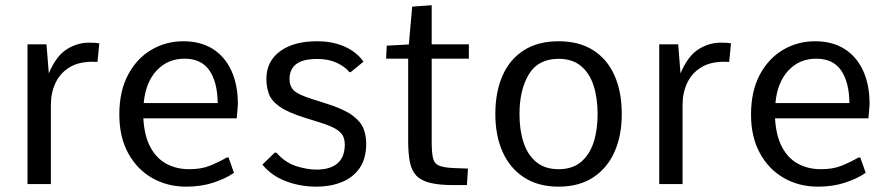

<svg xmlns="http://www.w3.org/2000/svg" viewBox="-20 -696 3359 726"><path d="M84 0V-528.3H155.8L164.6 -418.5Q191.9 -483.9 231.9 -509.3Q272 -534.7 316.9 -534.7Q327.6 -534.7 336.9 -534.2Q346.2 -533.7 355.5 -532.2L348.6 -461.9Q343.8 -461.9 338.9 -462.2Q334 -462.4 328.6 -462.4Q275.9 -462.4 241.2 -440.4Q206.5 -418.5 189.5 -381.6Q172.4 -344.7 172.4 -299.8V0Z M684.1 9.8Q612.8 9.8 555.4 -22.9Q498 -55.7 464.6 -116.9Q431.2 -178.2 431.2 -262.7Q431.2 -350.6 463.9 -412.6Q496.6 -474.6 551.8 -507.3Q606.9 -540 673.3 -540Q738.3 -540 784.2 -511.2Q830.1 -482.4 854.7 -429.2Q879.4 -376 879.4 -302.7Q879.4 -295.4 878.2 -282.7Q877 -270 876 -259.8Q875 -249.5 875 -248.5H522Q525.9 -181.2 549.1 -138.7Q572.3 -96.2 610.1 -76.2Q647.9 -56.2 695.3 -56.2Q740.7 -56.2 772.9 -69.1Q805.2 -82 837.9 -100.6H844.2L864.7 -42.5Q832 -20 785.9 -5.1Q739.7 9.8 684.1 9.8ZM523.4 -306.2H803.2Q802.2 -385.7 771.7 -429.9Q741.2 -474.1 677.7 -474.1Q613.8 -474.1 572 -429Q530.3 -383.8 523.4 -306.2Z M1177.2 9.8Q1113.8 9.8 1059.3 -11.5Q1004.9 -32.7 972.2 -73.7L1018.6 -118.7H1025.4Q1057.1 -82 1098.6 -68.4Q1140.1 -54.7 1177.2 -54.7Q1228 -54.7 1255.9 -78.1Q1283.7 -101.6 1283.7 -149.9Q1283.7 -167 1277.3 -180.9Q1271 -194.8 1251.5 -207.3Q1231.9 -219.7 1191.4 -232.4L1131.8 -251Q1067.9 -271 1037.1 -293Q1006.3 -314.9 996.8 -340.8Q987.3 -366.7 987.3 -397.9Q987.3 -463.9 1038.8 -502Q1090.3 -540 1178.7 -540Q1221.7 -540 1255.4 -530Q1289.1 -520 1314 -502.7Q1338.9 -485.4 1354.5 -462.9L1306.2 -423.3H1301.3Q1283.2 -444.8 1252.4 -459Q1221.7 -473.1 1179.2 -473.1Q1142.1 -473.1 1119.1 -464.1Q1096.2 -455.1 1085.4 -438Q1074.7 -420.9 1074.7 -397.5Q1074.7 -370.6 1090.6 -354.5Q1106.4 -338.4 1160.6 -321.3L1219.2 -302.7Q1282.7 -282.2 1313.7 -258.8Q1344.7 -235.4 1354.7 -209.2Q1364.7 -183.1 1364.7 -153.3Q1364.7 -95.7 1339.4 -59.8Q1314 -23.9 1271.5 -7.1Q1229 9.8 1177.2 9.8Z M1696.8 3.9Q1640.6 3.9 1606.2 -4.6Q1571.8 -13.2 1554 -32.2Q1536.1 -51.3 1529.8 -83.5Q1523.4 -115.7 1523.4 -163.1V-474.1H1439.9L1442.4 -523.4L1525.9 -527.8L1538.6 -670.9L1612.3 -676.3V-528.3H1752.9V-474.1H1612.3V-162.6Q1612.3 -121.1 1616.9 -99.6Q1621.6 -78.1 1639.6 -70.1Q1657.7 -62 1696.8 -60.5Q1710 -60.1 1723.1 -59.6Q1736.3 -59.1 1749.5 -58.6L1745.6 3.9Q1733.4 3.9 1721.2 3.9Q1709 3.9 1696.8 3.9Z M2092.3 9.8Q2015.6 9.8 1962.2 -24.7Q1908.7 -59.1 1880.9 -120.8Q1853 -182.6 1853 -264.6Q1853 -348.6 1880.4 -410.4Q1907.7 -472.2 1961.2 -506.1Q2014.6 -540 2092.3 -540Q2169.9 -540 2223.1 -506.1Q2276.4 -472.2 2303.7 -410.4Q2331.1 -348.6 2331.1 -264.6Q2331.1 -182.6 2303.2 -120.8Q2275.4 -59.1 2222.2 -24.7Q2168.9 9.8 2092.3 9.8ZM2092.3 -56.2Q2144 -56.2 2176.5 -83.3Q2209 -110.4 2224.4 -157.2Q2239.7 -204.1 2239.7 -264.2Q2239.7 -325.7 2224.4 -372.8Q2209 -419.9 2176.3 -446.8Q2143.6 -473.6 2092.3 -473.6Q2015.1 -473.6 1979.7 -415Q1944.3 -356.4 1944.3 -264.2Q1944.3 -204.1 1959.7 -157.2Q1975.1 -110.4 2007.8 -83.3Q2040.5 -56.2 2092.3 -56.2Z M2472.7 0V-528.3H2544.4L2553.2 -418.5Q2580.6 -483.9 2620.6 -509.3Q2660.6 -534.7 2705.6 -534.7Q2716.3 -534.7 2725.6 -534.2Q2734.9 -533.7 2744.1 -532.2L2737.3 -461.9Q2732.4 -461.9 2727.5 -462.2Q2722.7 -462.4 2717.3 -462.4Q2664.6 -462.4 2629.9 -440.4Q2595.2 -418.5 2578.1 -381.6Q2561 -344.7 2561 -299.8V0Z M3072.8 9.8Q3001.5 9.8 2944.1 -22.9Q2886.7 -55.7 2853.3 -116.9Q2819.8 -178.2 2819.8 -262.7Q2819.8 -350.6 2852.5 -412.6Q2885.3 -474.6 2940.4 -507.3Q2995.6 -540 3062 -540Q3127 -540 3172.9 -511.2Q3218.8 -482.4 3243.4 -429.2Q3268.1 -376 3268.1 -302.7Q3268.1 -295.4 3266.8 -282.7Q3265.6 -270 3264.6 -259.8Q3263.7 -249.5 3263.7 -248.5H2910.6Q2914.6 -181.2 2937.7 -138.7Q2960.9 -96.2 2998.8 -76.2Q3036.6 -56.2 3084 -56.2Q3129.4 -56.2 3161.6 -69.1Q3193.8 -82 3226.6 -100.6H3232.9L3253.4 -42.5Q3220.7 -20 3174.6 -5.1Q3128.4 9.8 3072.8 9.8ZM2912.1 -306.2H3191.9Q3190.9 -385.7 3160.4 -429.9Q3129.9 -474.1 3066.4 -474.1Q3002.4 -474.1 2960.7 -429Q2918.9 -383.8 2912.1 -306.2Z"/></svg>

Font: Comme
Style: Regular
Weight: 400
Designer: Vernon Adams
Foundry: Vernon Adams
Version: Version 1.000;gftools[0.9.27]